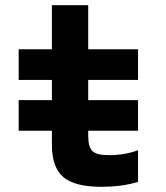

<svg xmlns="http://www.w3.org/2000/svg" viewBox="-20 -710 640 740"><path d="M52 -206V-324H512V-206ZM371 10Q268 10 224 -27.5Q180 -65 180 -153V-402H52V-520H180V-690H320V-520H512V-402H320V-187Q320 -143 336.5 -127.5Q353 -112 400 -112Q432 -112 460 -117Q488 -122 512 -131V-9Q479 1 444 5.5Q409 10 371 10Z"/></svg>

Font: M PLUS Code Latin Expanded
Style: Bold
Weight: 700
Width: 7
Designer: Coji Morishita
Foundry: UNDERFOREST DESIGN
Version: Version 1.002; ttfautohint (v1.8.3)